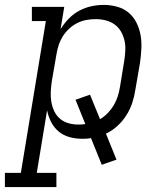

<svg xmlns="http://www.w3.org/2000/svg" viewBox="-67 -558 687 783"><path d="M-47 205V147H18L120 -472H63V-530H195L180 -439Q194 -462 213.5 -482Q233 -502 256.5 -514.5Q280 -527 305.5 -532.5Q331 -538 356 -538Q384 -538 411 -530.5Q438 -523 458 -506Q478 -489 490 -464.5Q502 -440 506.5 -413.5Q511 -387 509.5 -358.5Q508 -330 504 -302L485 -192Q481 -165 472.5 -139Q464 -113 449 -89Q434 -65 412.5 -45Q391 -25 365 -13L408 93L348 114L304 5Q295 7 286 7.5Q277 8 268 8Q241 8 216 1Q191 -6 172 -22Q153 -38 141.5 -60.5Q130 -83 125 -108L83 147H163V205ZM253 -50Q260 -50 267 -50.5Q274 -51 281 -52L241 -151L300 -172L341 -72Q358 -82 372.5 -97Q387 -112 397 -129Q407 -146 413 -164.5Q419 -183 422 -202L440 -312Q443 -332 444 -353Q445 -374 440.5 -393.5Q436 -413 426 -430Q416 -447 400 -458.5Q384 -470 364 -475Q344 -480 323 -480Q304 -480 285 -476.5Q266 -473 248 -464Q230 -455 214.5 -440.5Q199 -426 188.5 -409Q178 -392 172 -373Q166 -354 163 -335L144 -225Q141 -204 140 -183Q139 -162 142.5 -142Q146 -122 154.5 -104Q163 -86 178 -73.5Q193 -61 212.5 -55.5Q232 -50 253 -50Z"/></svg>

Font: Iosevka Slab Light Extended
Style: Italic
Weight: 300
Width: 7
Italic angle: -9°
Monospace: yes
Designer: Belleve Invis
Foundry: Belleve Invis
Version: Version 11.1.0; ttfautohint (v1.8.3)